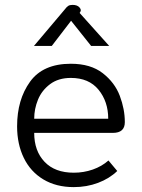

<svg xmlns="http://www.w3.org/2000/svg" viewBox="-20 -756 581 786"><path d="M50 -239Q50 -348 103 -421.5Q156 -495 270 -495Q351 -495 400.5 -456.5Q450 -418 470.5 -363.5Q491 -309 491 -256Q491 -212 442 -212H120Q120 -138 162.5 -93.5Q205 -49 282 -49Q323 -49 360 -62Q397 -75 424 -99L460 -56Q428 -25 381.5 -7.5Q335 10 282 10Q210 10 157.5 -21.5Q105 -53 77.5 -109.5Q50 -166 50 -239ZM423 -270Q423 -340 383.5 -388.5Q344 -437 270 -437Q219 -437 185 -411.5Q151 -386 135.5 -348Q120 -310 120 -270ZM244 -716Q253 -728 259.5 -732Q266 -736 277 -736Q296 -736 305 -726Q314 -716 309 -708L306 -703L427 -568H353L271 -671L192 -568H119Z"/></svg>

Font: Niramit Light
Style: Regular
Weight: 300
Designer: Katatrad Aksorn Co.,Ltd.
Foundry: Cadson Demak Co.,Ltd.
Version: Version 1.000; ttfautohint (v1.6)